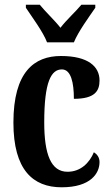

<svg xmlns="http://www.w3.org/2000/svg" viewBox="-20 -786 473 816"><path d="M180 -606H294C312 -651 359 -715 385 -753V-766H326C303 -738 261 -700 237 -668C212 -700 171 -738 149 -766H90V-753C115 -715 163 -651 180 -606ZM242 10C366 10 403 -50 403 -97C403 -117 393 -130 379 -139C360 -93 322 -56 267 -56C197 -56 168 -129 168 -266C168 -440 198 -491 243 -491C282 -491 294 -434 294 -366C384 -366 403 -400 403 -444C403 -503 355 -548 239 -548C126 -548 37 -481 37 -265C37 -64 120 10 242 10Z"/></svg>

Font: Noto Serif Tamil ExtraCondensed
Style: Bold Italic
Weight: 700
Width: 2
Italic angle: -12°
Designer: Indian Type Foundry, Tom Grace, and the Monotype Design Team
Foundry: Monotype Imaging Inc.
Version: Version 2.003